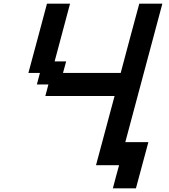

<svg xmlns="http://www.w3.org/2000/svg" viewBox="-20 -895 915 1040"><path d="M591.3 125H716.3Q727.5 83.5 750 0Q772.5 -83.5 783.7 -125H658.7L859.4 -875H734.4Q717.3 -812.5 683.8 -687.5Q650.4 -562.5 633.8 -500H321.3L338.4 -562.5H275.9L359.4 -875H234.4Q217.8 -812.5 184.3 -687.5Q150.9 -562.5 133.8 -500H196.3L179.7 -437.5H242.2L225.6 -375H600.6Q584 -312.5 550.3 -187.5Q516.6 -62.5 500 0H625Q619.1 21 607.9 62.5Q596.7 104 591.3 125Z"/></svg>

Font: Faithful 32x
Style: Oblique
Weight: 400
Foundry: Faithful Resource Pack
Version: Version 1.0; January 27, 2023